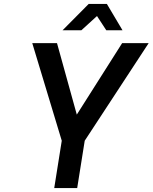

<svg xmlns="http://www.w3.org/2000/svg" viewBox="-20 -950 771 970"><path d="M296 -797 428 -930H520L599 -797H517L470 -869L391 -797ZM143 -732H268L368 -371L597 -732H731L408 -239L370 0H254L292 -239Z"/></svg>

Font: Exo
Style: DemiBoldItalic
Weight: 600
Designer: Natanael Gama
Version: Version 1